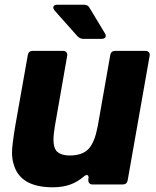

<svg xmlns="http://www.w3.org/2000/svg" viewBox="-20 -783 664 815"><path d="M38 -86Q31 -108 31 -136Q31 -166 45 -250L98 -549Q101 -567 119 -567H247Q257 -567 262 -561Q267 -555 265 -545L213 -248Q207 -212 207 -190Q207 -160 218 -144Q235 -123 277 -123Q330 -123 357 -152Q370 -167 379 -189.5Q388 -212 395 -248L448 -549Q451 -567 469 -567H597Q607 -567 612 -561Q617 -555 615 -545L522 -18Q519 0 501 0H373Q363 0 358.5 -6Q354 -12 355 -22V-23L356 -29Q356 -40 349 -40Q342 -40 335 -33Q308 -10 276.5 1Q245 12 204 12Q65 12 38 -86ZM334 -618Q320 -618 309 -629L212 -738Q206 -746 206 -751Q206 -756 210.5 -759.5Q215 -763 223 -763H336Q353 -763 360 -750L425 -642Q429 -637 429 -630Q429 -625 424.5 -621.5Q420 -618 412 -618Z"/></svg>

Font: Open Sauce Two Black Italic
Style: Regular
Weight: 900
Italic angle: -10°
Designer: Alfredo Marco Pradil
Foundry: Creative Sauce Fz LLC
Version: Version 1.477